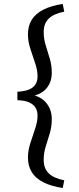

<svg xmlns="http://www.w3.org/2000/svg" viewBox="-20 -733 400 976"><path d="M202.1 80.1Q202.1 123 227.5 147.9Q252.9 172.9 306.6 183.6L298.8 222.7Q240.2 213.9 200.7 193.8Q161.1 173.8 141.6 142.1Q122.1 110.4 122.1 68.4Q122.1 32.2 134.3 -5.4Q146.5 -43 158.7 -79.1Q170.9 -115.2 170.9 -145.5Q170.9 -169.9 159.7 -187Q148.4 -204.1 126 -213.4Q103.5 -222.7 68.4 -223.6V-266.6Q103.5 -268.6 126 -277.3Q148.4 -286.1 159.7 -303.2Q170.9 -320.3 170.9 -344.7Q170.9 -376 158.7 -411.6Q146.5 -447.3 134.3 -484.9Q122.1 -522.5 122.1 -558.6Q122.1 -601.6 141.6 -632.8Q161.1 -664.1 200.7 -684.1Q240.2 -704.1 298.8 -712.9L306.6 -673.8Q252.9 -663.1 227.5 -638.2Q202.1 -613.3 202.1 -570.3Q202.1 -535.2 212.4 -502.4Q222.7 -469.7 232.9 -435.5Q243.2 -401.4 243.2 -362.3Q243.2 -314.5 214.4 -281.7Q185.5 -249 125 -241.2V-254.9Q184.6 -246.1 213.9 -211.4Q243.2 -176.8 243.2 -127.9Q243.2 -88.9 232.9 -54.7Q222.7 -20.5 212.4 11.7Q202.1 43.9 202.1 80.1Z"/></svg>

Font: Crimson Pro ExtraLight
Style: Regular
Weight: 400
Version: Version 1.002